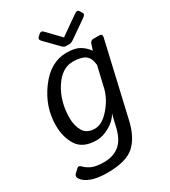

<svg xmlns="http://www.w3.org/2000/svg" viewBox="-228 -807 991 1117"><g transform="rotate(-30 267.5 -248.0)"><path d="M206.5 -655.8Q192.9 -669.9 207 -682.6L219.2 -693.8Q233.4 -707 247.1 -692.9L331.1 -605.5H332L457 -692.9Q476.6 -706.5 484.9 -693.8L497.1 -674.8Q505.4 -662.1 484.9 -647.9L370.6 -568.4Q352.5 -555.7 340.3 -555.7H315.9Q303.7 -555.7 291.5 -568.4ZM34.2 -185.1Q34.2 -309.6 112.8 -415.3Q191.4 -521 297.9 -521Q352.1 -521 382.3 -504.6Q412.6 -488.3 437.5 -455.1H438.5L449.7 -490.7Q456.5 -512.7 473.6 -512.7H514.6Q536.6 -512.7 531.7 -490.7L417.5 3.9Q394.5 104 339.4 153.8Q284.2 203.6 157.7 203.6Q91.8 203.6 49.8 187.7Q7.8 171.9 -7.8 145.5Q-18.1 128.4 -5.9 116.2L18.6 92.8Q30.8 80.6 45.9 96.7Q64.5 116.2 92.8 128.2Q121.1 140.1 172.9 140.1Q233.4 140.1 274.7 107.2Q315.9 74.2 334 -5.4L344.2 -50.8Q347.2 -64 352.1 -80.6H351.1Q329.6 -42 284.2 -16.8Q238.8 8.3 199.7 8.3Q106.9 8.3 70.6 -48.6Q34.2 -105.5 34.2 -185.1ZM125 -181.6Q125 -130.9 147 -93Q168.9 -55.2 224.1 -55.2Q272 -55.2 321.5 -112.5Q371.1 -169.9 386.2 -234.4L418 -371.1Q413.1 -419.9 386.2 -438.7Q359.4 -457.5 304.7 -457.5Q230.5 -457.5 177.7 -374.8Q125 -292 125 -181.6Z"/></g></svg>

Font: Istok Web
Style: Italic
Weight: 400
Italic angle: -13°
Designer: Andrey V. Panov
Foundry: Andrey V. Panov
Version: Version 1.0.2g